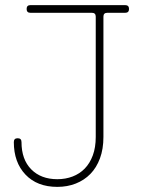

<svg xmlns="http://www.w3.org/2000/svg" viewBox="-20 -720 555 750"><path d="M354 -655Q354 -670 339 -670H99Q84 -670 84 -685Q84 -700 99 -700H469Q484 -700 484 -685Q484 -670 469 -670H399Q384 -670 384 -655V-185Q384 -138 370.5 -101.5Q357 -65 333 -40.5Q309 -16 276 -3Q243 10 204 10Q125 10 79.5 -38Q34 -86 34 -165Q34 -180 49 -180Q64 -180 64 -165Q64 -97 102 -58.5Q140 -20 204 -20Q236 -20 263.5 -30.5Q291 -41 311 -61.5Q331 -82 342.5 -113Q354 -144 354 -185Z"/></svg>

Font: Nixie One
Style: Regular
Weight: 400
Designer: Jovanny Lemonad
Foundry: Jovanny Lemonad
Version: Version 1.000 2011 initial release